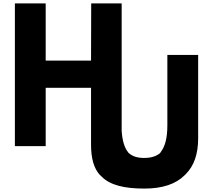

<svg xmlns="http://www.w3.org/2000/svg" viewBox="-20 -847 1245 1122"><path d="M247 -826 246 -827H68L67 -826V6L68 7H246L247 6V-334H512V-3C512 81 529 138 565 177H566L575 186C624 235 707 255 823 255C929 255 1007 229 1059 177L1066 170C1113 123 1138 55 1138 -40V-525L1137 -526H959L958 -525V-115C958 -41 945 10 918 43V44L917 46C894 67 861 76 823 76C785 76 755 68 731 46L729 44V43C707 17 695 -25 691 -82V-826L690 -827H514L513 -826L512 -493H247Z"/></svg>

Font: Hussar Woodtype
Style: SeBd
Weight: 900
Foundry: Cannot Into Space Fonts
Version: Version 1.07